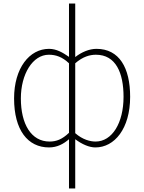

<svg xmlns="http://www.w3.org/2000/svg" viewBox="-20 -814 810 1077"><path d="M402 -459C444 -496 484 -507 518 -507C630 -507 673 -405 673 -271C673 -124 609 -20 516 -20C487 -20 444 -30 402 -67ZM367 -69C328 -32 296 -20 258 -20C155 -20 97 -118 97 -262C97 -398 163 -507 254 -507C293 -507 329 -495 367 -459ZM367 243H402V-33C441 -4 481 13 515 13C622 13 710 -92 710 -271C710 -434 649 -540 521 -540C481 -540 438 -522 402 -494V-794H367V-495C331 -520 296 -540 255 -540C145 -540 59 -432 59 -262C59 -84 136 13 255 13C301 13 337 -7 367 -33Z"/></svg>

Font: Genne Gothic ExtraLight
Style: Regular
Weight: 250
Designer: Ryoko NISHIZUKA (kana & ideographs); Paul D. Hunt (Latin, Greek & Cyrillic); Wenlong ZHANG (bopomofo); Sandoll Communica
Foundry: Adobe Systems Incorporated
Version: Version 1.004;PS 1.004;hotconv 16.6.51;makeotf.lib2.5.65220